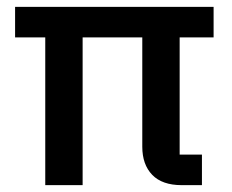

<svg xmlns="http://www.w3.org/2000/svg" viewBox="-20 -540 676 560"><path d="M504 -89H569V0H510Q453 0 424 -30Q395 -60 395 -112V-431H221V0H112V-431H24V-520H603V-431H504Z"/></svg>

Font: IBM Plex Sans Devanagari Medium
Style: Regular
Weight: 500
Designer: Mike Abbink, Paul van der Laan, Pieter van Rosmalen, Erin McLaughlin
Foundry: Bold Monday
Version: Version 1.1